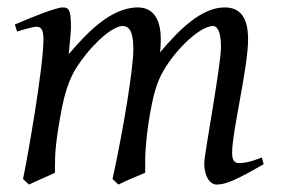

<svg xmlns="http://www.w3.org/2000/svg" viewBox="-20 -477 761 517"><path d="M42 5 58 20C74 12 117 -6 128 -12V-29C128 -61 129 -94 147 -188C162 -264 185 -294 196 -310C241 -373 288 -407 310 -407C337 -407 339 -371 339 -342C339 -296 314 -136 283 5L299 20C326 6 347 -1 371 -12V-49C371 -86 383 -202 407 -260C433 -324 513 -407 554 -407C562 -407 575 -398 575 -351C575 -300 530 -63 530 -37C530 -4 544 20 564 20C589 20 621 5 690 -35L685 -53C650 -39 635 -38 623 -38C609 -38 605 -49 605 -66C605 -123 648 -295 648 -371C648 -435 623 -457 585 -457C523 -457 463 -398 411 -336C412 -346 413 -357 413 -371C413 -412 401 -457 351 -457C277 -457 211 -385 165 -331C168 -359 171 -394 171 -401C171 -446 168 -457 149 -457C131 -457 66 -431 20 -411L26 -392C31 -394 69 -405 78 -405C89 -405 97 -400 97 -371C97 -296 54 -51 42 5Z"/></svg>

Font: Temporarium
Style: Italic
Weight: 400
Italic angle: -7°
Version: Version 1.1